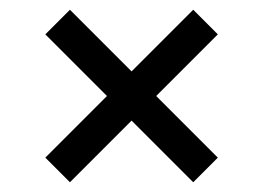

<svg xmlns="http://www.w3.org/2000/svg" viewBox="-20 -415 540 394"><path d="M73 -91.5 199.5 -218 73 -344.5 123.5 -395 250 -268.5 376.5 -395 427 -344.5 300.5 -218 427 -91.5 376.5 -41 250 -167.5 123.5 -41Z"/></svg>

Font: Newsreader 16pt ExtraBold
Style: Regular
Weight: 800
Designer: Hugues Gentile
Foundry: Production Type
Version: Version 1.003; ttfautohint (v1.8.3)